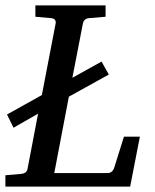

<svg xmlns="http://www.w3.org/2000/svg" viewBox="-35 -691 573 711"><path d="M483 -185 447 0H-15V-42L43 -47Q64 -49 67 -66L106 -270L15 -218L-9 -267L120 -339L171 -604Q174 -623 152 -624L96 -629V-671H356V-629L297 -624Q276 -623 272 -604L233 -403L341 -463L368 -415L220 -333L166 -50H363Q381 -50 388 -70L424 -185Z"/></svg>

Font: Veleka
Style: Italic
Weight: 400
Italic angle: -12°
Designer: Stefan Peev, Context Ltd, 2016; SIL International, 1997-2014.
Foundry: Stefan Peev, Context Ltd, 2016
Version: Version 1.000